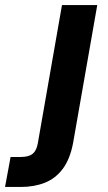

<svg xmlns="http://www.w3.org/2000/svg" viewBox="-133 -522 427 762"><path d="M-113 220 -91 101H-51Q-19 101 -3.5 88.5Q12 76 17 47L113 -502H253L157 46Q145 109 116.5 147.5Q88 186 45.5 203Q3 220 -51 220Z"/></svg>

Font: DM Sans 16pt ExtraBold
Style: Italic
Weight: 800
Italic angle: -10°
Version: Version 4.004;gftools[0.9.30]